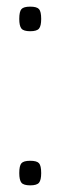

<svg xmlns="http://www.w3.org/2000/svg" viewBox="-20 -556 181 578"><path d="M38 -35Q38 -57 44.5 -64.5Q51 -72 71 -72Q91 -72 97.5 -64.5Q104 -57 104 -35Q104 -14 97.5 -6Q91 2 71 2Q51 2 44.5 -6Q38 -14 38 -35ZM38 -499Q38 -521 44.5 -528.5Q51 -536 71 -536Q91 -536 97.5 -528.5Q104 -521 104 -499Q104 -478 97.5 -470Q91 -462 71 -462Q51 -462 44.5 -470Q38 -478 38 -499Z"/></svg>

Font: Georama SemiCondensed Light
Style: Regular
Weight: 300
Width: 4
Designer: Jean-Baptiste Levee
Foundry: Production Type
Version: Version 1.000